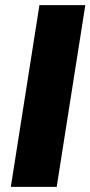

<svg xmlns="http://www.w3.org/2000/svg" viewBox="-20 -725 351 745"><path d="M22 0 133 -705H311L200 0Z"/></svg>

Font: Nunito Sans 12pt Black
Style: Italic
Weight: 900
Italic angle: -9°
Designer: Vernon Adams
Foundry: Vernon Adams
Version: Version 3.101;gftools[0.9.27]